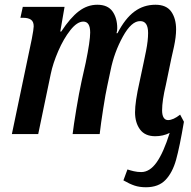

<svg xmlns="http://www.w3.org/2000/svg" viewBox="-20 -565 806 809"><path d="M755 -52Q737 54 722 108Q707 162 677.5 193Q648 224 595 224Q568 224 547 217Q526 210 500 195L517 149Q529 153 544 156.5Q559 160 575 160Q611 160 640 119Q669 78 695 -5Q667 9 634 9Q591 9 570 -19.5Q549 -48 549 -92Q549 -136 568 -220L585 -300Q587 -308 595.5 -351Q604 -394 604 -426Q604 -476 571 -476Q534 -477 497.5 -410.5Q461 -344 446 -269L432 -203Q425 -172 415 -108Q405 -44 400 0H286Q290 -35 301.5 -104.5Q313 -174 324 -224L341 -300Q360 -392 360 -428Q360 -474 331 -474Q305 -474 276.5 -438Q248 -402 225.5 -350Q203 -298 194 -254L141 0H30L114 -401Q122 -443 122 -454Q122 -474 110.5 -482Q99 -490 78 -490H66L76 -536H252L234 -432H238Q276 -490 312 -517.5Q348 -545 390 -545Q434 -545 454 -517Q474 -489 474 -446Q474 -436 471 -425H475Q507 -487 546 -516Q585 -545 635 -545Q681 -545 701.5 -516Q722 -487 722 -441Q722 -410 713 -368Q704 -326 702 -319L679 -208Q663 -141 663 -100Q663 -80 669.5 -69.5Q676 -59 688 -59Q710 -59 739 -82Z"/></svg>

Font: Noto Serif CondSemiBold
Style: Italic
Weight: 600
Width: 3
Italic angle: -12°
Designer: Monotype Design Team
Foundry: Monotype Imaging Inc.
Version: Version 1.001